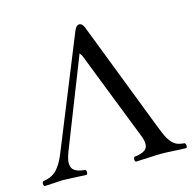

<svg xmlns="http://www.w3.org/2000/svg" viewBox="-147 -757 870 863"><g transform="rotate(-15 288.5 -326.0)"><path d="M152.8 -18.1Q157.2 -13.7 157.2 -6.6Q157.2 0.5 152.8 4.9Q127.9 4.4 91.3 2.2Q54.7 0 43.9 0Q33.2 0 5.1 2.2Q-22.9 4.4 -43.9 4.9Q-48.3 0.5 -48.3 -6.6Q-48.3 -13.7 -43.9 -18.1Q-20.5 -21 -2.4 -30.5Q15.6 -40 28.3 -56.9Q41 -73.7 48.3 -87.9Q55.2 -101.1 64.5 -124L271 -633.8Q280.8 -657.2 294.9 -657.2Q309.1 -657.2 317.9 -633.8L515.6 -122.1Q527.8 -90.8 535.4 -75Q543 -59.1 554.4 -45.2Q565.9 -31.2 579.8 -25.6Q593.8 -20 615.2 -18.1Q619.6 -13.7 620.1 -6.6Q620.6 0.5 616.2 4.9Q594.2 4.4 558.6 2.2Q522.9 0 502 0Q481.4 0 441.9 2.2Q402.3 4.4 380.9 4.9Q376.5 0.5 376.5 -6.6Q376.5 -13.7 380.9 -18.1Q430.2 -22.9 440.2 -44.7Q450.2 -66.4 430.7 -110.8L271.5 -518.1L262.7 -530.8L257.8 -518.1L100.1 -117.2Q91.3 -94.7 88.9 -79.1Q86.4 -63.5 90.6 -49.6Q94.7 -35.6 110.4 -27.8Q126 -20 152.8 -18.1Z"/></g></svg>

Font: Linux Libertine Display G
Style: Regular
Weight: 400
Designer: Philipp H. Poll
Foundry: Philipp H. Poll
Version: Version 5.0.9